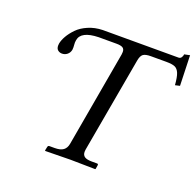

<svg xmlns="http://www.w3.org/2000/svg" viewBox="-119 -795 943 922"><g transform="rotate(20 352.5 -334.0)"><path d="M160.2 -500Q157.2 -484.9 145.8 -475.3Q134.3 -465.8 119.1 -465.8Q106.9 -465.8 97.9 -473.1Q88.9 -480.5 88.9 -496.1Q88.9 -502.9 89.8 -506.8Q93.3 -524.9 105.2 -545.9Q117.2 -566.9 137.7 -588.1Q158.2 -609.4 191.7 -623.8Q225.1 -638.2 265.1 -639.2H651.9Q661.6 -639.2 666.7 -647.5Q671.9 -655.8 671.9 -663.1L700.2 -668.9L705.1 -514.2L681.2 -508.8Q678.2 -549.3 670.4 -568.4Q662.6 -587.4 648.2 -593.8Q633.8 -600.1 604 -600.1H524.9Q497.6 -600.1 486.1 -591.6Q474.6 -583 470.2 -558.1L383.8 -71.8Q382.8 -66.9 382.8 -60.1Q382.8 -43.5 394.3 -35.6Q405.8 -27.8 431.2 -27.8H458Q465.3 -27.8 463.9 -20L460.9 -1L459 1Q372.1 -1 333 -1L204.1 1L202.1 -1L206.1 -20Q207.5 -27.8 214.8 -27.8H241.2Q271 -27.8 285.6 -38.8Q300.3 -49.8 304.2 -71.8L390.1 -560.1Q391.1 -564.9 391.1 -573.2Q391.1 -587.9 381.3 -594Q371.6 -600.1 349.1 -600.1H257.8Q168.9 -597.7 161.1 -549.8Q158.7 -538.1 160.2 -524.9Q161.6 -513.2 160.2 -500Z"/></g></svg>

Font: Linux Libertine G
Style: Italic
Weight: 400
Italic angle: -12°
Designer: Philipp H. Poll
Foundry: Philipp H. Poll
Version: Version 5.1.3